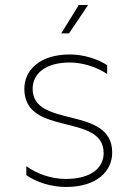

<svg xmlns="http://www.w3.org/2000/svg" viewBox="-20 -741 524 765"><path d="M243 4C367 4 427 -60 427 -133C427 -322 110 -228 110 -387C110 -446 159 -492 259 -492C308 -492 366 -474 407 -446V-481C371 -506 312 -524 259 -524C136 -524 77 -460 77 -387C77 -195 393 -293 393 -131C393 -74 345 -28 242 -28C184 -28 125 -49 85 -79V-43C125 -15 184 4 243 4ZM224 -608H255L331 -721H294Z"/></svg>

Font: Chess Sans ExtraLight
Style: Regular
Weight: 275
Designer: Wolf Bōese
Foundry: Wolf Bōese
Version: Version 7.223;Glyphs 3.3 (3306)